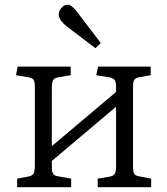

<svg xmlns="http://www.w3.org/2000/svg" viewBox="-20 -784 699 804"><path d="M52 0V-36L100 -45Q115 -48 120.5 -57.5Q126 -67 126 -93V-415Q126 -440 121.5 -448.5Q117 -457 101 -460L47 -469L54 -505H276V-469L222 -460Q207 -457 202 -447.5Q197 -438 197 -414V-172L466 -399V-417Q466 -440 460.5 -448.5Q455 -457 438 -460L383 -469L391 -505H611V-469L565 -461Q547 -458 542 -449Q537 -440 537 -416V-87Q537 -64 542 -56Q547 -48 565 -45L613 -36V0H389V-36L438 -44Q455 -47 460.5 -56Q466 -65 466 -90V-337L197 -110V-89Q197 -66 202 -57Q207 -48 222 -46L278 -36V0ZM380 -582 260 -673Q226 -700 226 -724Q226 -738 237 -751Q248 -764 264 -764Q279 -764 299 -739L402 -604Z"/></svg>

Font: Literata 12pt Light
Style: Regular
Weight: 300
Designer: Latin by Veronika Burian and Jose Scaglione. Greek by Irene Vlachou. Cyrillic by Vera Evstafieva.
Foundry: TypeTogether
Version: Version 3.002